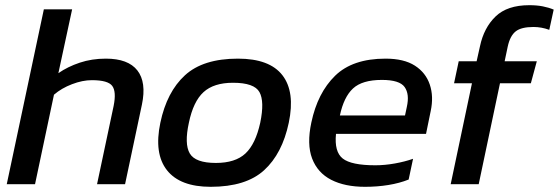

<svg xmlns="http://www.w3.org/2000/svg" viewBox="-20 -710 2154 740"><path d="M6 0 149 -674H258L205 -428Q241 -453 287.5 -468.5Q334 -484 388 -484Q474 -484 509.5 -438.5Q545 -393 527 -307L462 0H354L418 -302Q429 -357 412.5 -379Q396 -401 334 -401Q298 -401 257.5 -385.5Q217 -370 188 -345L115 0Z M792 10Q674 10 623.5 -54Q573 -118 598 -237Q623 -356 693 -420Q763 -484 897 -484Q1019 -484 1068.5 -420Q1118 -356 1093 -237Q1068 -118 998 -54Q928 10 792 10ZM812 -82Q887 -82 926 -118.5Q965 -155 983 -237Q1000 -319 980 -355Q960 -391 878 -391Q804 -391 764.5 -355Q725 -319 708 -237Q690 -155 711.5 -118.5Q733 -82 812 -82Z M1387 10Q1309 10 1256.5 -17Q1204 -44 1183 -99Q1162 -154 1180 -238Q1204 -352 1271.5 -418Q1339 -484 1466 -484Q1537 -484 1579 -457Q1621 -430 1636.5 -384Q1652 -338 1640 -282L1622 -194H1275Q1268 -125 1301 -99Q1334 -73 1427 -73Q1463 -73 1502 -80Q1541 -87 1572 -98L1555 -18Q1520 -4 1477 3Q1434 10 1387 10ZM1290 -265H1541L1548 -298Q1559 -347 1539.5 -374.5Q1520 -402 1452 -402Q1376 -402 1340.5 -369Q1305 -336 1290 -265Z M1717 0 1799 -389H1730L1748 -474H1817L1830 -532Q1845 -603 1890 -646.5Q1935 -690 2020 -690Q2049 -690 2072 -685.5Q2095 -681 2114 -673L2097 -595Q2067 -606 2036 -606Q1989 -606 1967.5 -589Q1946 -572 1937 -531L1925 -474H2049L2026 -389H1907L1825 0Z"/></svg>

Font: Kanit
Style: Italic
Weight: 400
Italic angle: -12°
Designer: Katatrad Team
Foundry: CadsonDemak
Version: Version 2.000; ttfautohint (v1.8.3)